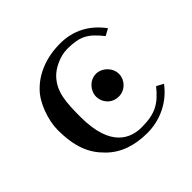

<svg xmlns="http://www.w3.org/2000/svg" viewBox="-122 -559 689 689"><g transform="rotate(-45 222.5 -214.5)"><path d="M130 -200C130 -274 133 -325 171 -365C190 -386 232 -407 268 -407C334 -407 359 -392 399 -342L425 -356C386 -409 332 -439 265 -439C194 -439 136 -415 97 -375C62 -341 39 -273 39 -226C39 -139 61 -88 102 -48C141 -8 195 10 259 10C325 10 387 -20 426 -73L400 -87C359 -36 326 -19 259 -19C207 -19 130 -44 130 -200ZM279 -155C312 -155 337 -182 337 -212C337 -245 308 -271 279 -271C247 -271 221 -243 221 -212C221 -183 244 -155 279 -155Z"/></g></svg>

Font: Libertinus Serif
Style: Regular
Weight: 400
Designer: Philipp H. Poll, Khaled Hosny
Foundry: Caleb Maclennan
Version: Version 7.050;RELEASE